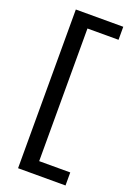

<svg xmlns="http://www.w3.org/2000/svg" viewBox="-176 -805 749 1080"><g transform="rotate(20 198.5 -265.0)"><path d="M179 132H365V210H81V-740H365V-662H179Z"/></g></svg>

Font: Georama Extended Medium
Style: Regular
Weight: 500
Width: 7
Designer: Jean-Baptiste Levee
Foundry: Production Type
Version: Version 1.000